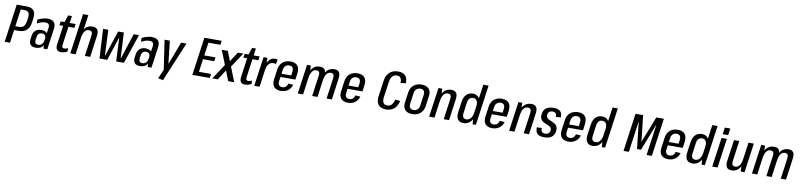

<svg xmlns="http://www.w3.org/2000/svg" viewBox="7 -2015 14490 3478"><g transform="rotate(10 7251.5 -276.5)"><path d="M128 -700H312Q403 -700 442 -651.5Q481 -603 467 -505L457 -428Q443 -335 390.5 -287Q338 -239 247 -239H156L166 -311H238Q293 -311 323 -340.5Q353 -370 362 -435L372 -500Q381 -566 360 -597Q339 -628 283 -628H194L218 -648L128 0H30Z M740 -183 769 -386Q775 -432 757 -452.5Q739 -473 694 -473Q659 -473 619.5 -460.5Q580 -448 547 -427L543 -498Q569 -513 600.5 -524Q632 -535 664 -541.5Q696 -548 724 -548Q808 -548 843.5 -507.5Q879 -467 868 -386L814 0H743ZM599 8Q534 8 504 -27.5Q474 -63 483 -129L491 -189Q500 -254 541 -290Q582 -326 647 -326Q717 -326 750 -291Q783 -256 774 -191L765 -130Q756 -63 713 -27.5Q670 8 599 8ZM639 -52Q676 -52 702 -78Q728 -104 734 -145L739 -175Q745 -220 727 -243Q709 -266 670 -266Q629 -266 608.5 -245Q588 -224 582 -174L576 -143Q570 -94 584.5 -73Q599 -52 639 -52Z M1065 8Q1010 8 987.5 -24.5Q965 -57 975 -126L1031 -524L1080 -670H1149L1074 -136Q1068 -98 1077.5 -82.5Q1087 -67 1114 -67Q1131 -67 1147.5 -72Q1164 -77 1180 -87L1183 -24Q1166 -14 1146.5 -7Q1127 0 1106.5 4Q1086 8 1065 8ZM965 -540H1240L1230 -468H955Z M1558 -379Q1565 -427 1550 -449.5Q1535 -472 1498 -472Q1450 -472 1420 -431.5Q1390 -391 1378 -309L1331 -241L1339 -296Q1356 -422 1409.5 -485Q1463 -548 1551 -548Q1616 -548 1642.5 -509.5Q1669 -471 1657 -389L1603 0H1505ZM1341 -740H1439L1386 -370L1335 0H1237Z M1745 -540H1841L1862 -70H1866L2022 -540H2127L2151 -70H2155L2308 -540H2405L2223 0H2081L2061 -429H2057L1916 0H1774Z M2656 -183 2685 -386Q2691 -432 2673 -452.5Q2655 -473 2610 -473Q2575 -473 2535.5 -460.5Q2496 -448 2463 -427L2459 -498Q2485 -513 2516.5 -524Q2548 -535 2580 -541.5Q2612 -548 2640 -548Q2724 -548 2759.5 -507.5Q2795 -467 2784 -386L2730 0H2659ZM2515 8Q2450 8 2420 -27.5Q2390 -63 2399 -129L2407 -189Q2416 -254 2457 -290Q2498 -326 2563 -326Q2633 -326 2666 -291Q2699 -256 2690 -191L2681 -130Q2672 -63 2629 -27.5Q2586 8 2515 8ZM2555 -52Q2592 -52 2618 -78Q2644 -104 2650 -145L2655 -175Q2661 -220 2643 -243Q2625 -266 2586 -266Q2545 -266 2524.5 -245Q2504 -224 2498 -174L2492 -143Q2486 -94 2500.5 -73Q2515 -52 2555 -52Z M2883 168 2972 -35 2959 23 2876 -540H2973L3020 -125H3023L3181 -540H3279L2975 187Z M3567 -75H3813L3803 0H3482L3580 -700H3898L3888 -625H3645L3676 -685L3628 -345L3611 -385H3840L3830 -313H3601L3629 -353L3581 -15Z M3928 -540H4039L4252 0H4142ZM4042 -292 4121 -265 3949 0H3848ZM4055 -278 4224 -540H4325L4133 -251Z M4449 8Q4394 8 4371.5 -24.5Q4349 -57 4359 -126L4415 -524L4464 -670H4533L4458 -136Q4452 -98 4461.5 -82.5Q4471 -67 4498 -67Q4515 -67 4531.5 -72Q4548 -77 4564 -87L4567 -24Q4550 -14 4530.5 -7Q4511 0 4490.5 4Q4470 8 4449 8ZM4349 -540H4624L4614 -468H4339Z M4697 -540H4767L4770 -370L4719 0H4621ZM4738 -333Q4753 -438 4796.5 -493Q4840 -548 4909 -548Q4921 -548 4933.5 -546Q4946 -544 4956 -540L4939 -457Q4918 -464 4892 -464Q4838 -464 4805.5 -426Q4773 -388 4762 -314Z M5109 8Q5053 8 5015 -13.5Q4977 -35 4961.5 -76.5Q4946 -118 4954 -176L4980 -364Q4988 -423 5016.5 -464Q5045 -505 5090.5 -526.5Q5136 -548 5195 -548Q5282 -548 5323 -498Q5364 -448 5350 -350L5335 -240H5043L5051 -301H5265L5243 -267L5257 -370Q5264 -420 5245 -446.5Q5226 -473 5184 -473Q5141 -473 5113.5 -448Q5086 -423 5079 -375L5050 -162Q5043 -114 5062 -88.5Q5081 -63 5123 -63Q5161 -63 5186 -84Q5211 -105 5223 -147L5314 -140Q5290 -68 5237.5 -30Q5185 8 5109 8Z M6004 -379Q6011 -427 5997 -449.5Q5983 -472 5946 -472Q5899 -472 5869 -431.5Q5839 -391 5827 -309L5780 -241L5787 -296Q5805 -422 5858.5 -485Q5912 -548 5999 -548Q6063 -548 6088.5 -509.5Q6114 -471 6102 -389L6048 0H5951ZM5497 -540H5567L5573 -390L5519 0H5421ZM5739 -379Q5746 -427 5732 -449.5Q5718 -472 5681 -472Q5634 -472 5604 -431Q5574 -390 5562 -309L5515 -241L5523 -296Q5541 -422 5593.5 -485Q5646 -548 5734 -548Q5799 -548 5824.5 -509.5Q5850 -471 5838 -389L5784 0H5686Z M6343 8Q6287 8 6249 -13.5Q6211 -35 6195.5 -76.5Q6180 -118 6188 -176L6214 -364Q6222 -423 6250.5 -464Q6279 -505 6324.5 -526.5Q6370 -548 6429 -548Q6516 -548 6557 -498Q6598 -448 6584 -350L6569 -240H6277L6285 -301H6499L6477 -267L6491 -370Q6498 -420 6479 -446.5Q6460 -473 6418 -473Q6375 -473 6347.5 -448Q6320 -423 6313 -375L6284 -162Q6277 -114 6296 -88.5Q6315 -63 6357 -63Q6395 -63 6420 -84Q6445 -105 6457 -147L6548 -140Q6524 -68 6471.5 -30Q6419 8 6343 8Z M7043 8Q6980 8 6938 -17Q6896 -42 6879.5 -90Q6863 -138 6872 -207L6913 -496Q6923 -564 6953 -611Q6983 -658 7031.5 -683Q7080 -708 7144 -708Q7233 -708 7277 -661Q7321 -614 7318 -521L7222 -511Q7223 -574 7202 -603.5Q7181 -633 7135 -633Q7084 -633 7052 -598.5Q7020 -564 7011 -497L6969 -205Q6960 -136 6981.5 -101.5Q7003 -67 7054 -67Q7102 -67 7133 -99.5Q7164 -132 7179 -196L7272 -188Q7250 -91 7192 -41.5Q7134 8 7043 8Z M7526 8Q7467 8 7427.5 -14Q7388 -36 7371 -77.5Q7354 -119 7362 -177L7388 -363Q7397 -422 7425 -463Q7453 -504 7499 -526Q7545 -548 7605 -548Q7665 -548 7704.5 -526Q7744 -504 7761 -462.5Q7778 -421 7769 -363L7743 -177Q7735 -119 7706 -77.5Q7677 -36 7631.5 -14Q7586 8 7526 8ZM7538 -69Q7582 -69 7610.5 -95.5Q7639 -122 7645 -172L7672 -368Q7679 -419 7658.5 -445Q7638 -471 7594 -471Q7564 -471 7541.5 -459Q7519 -447 7505 -424Q7491 -401 7486 -368L7459 -172Q7453 -122 7473 -95.5Q7493 -69 7538 -69Z M8159 -379Q8166 -427 8151 -449.5Q8136 -472 8099 -472Q8051 -472 8021 -431.5Q7991 -391 7979 -309L7932 -241L7940 -296Q7957 -422 8010.5 -485Q8064 -548 8152 -548Q8217 -548 8243.5 -509.5Q8270 -471 8258 -389L8204 0H8106ZM7914 -540H7984L7990 -390L7936 0H7838Z M8467 8Q8395 8 8362.5 -39.5Q8330 -87 8343 -177L8369 -363Q8381 -453 8427.5 -500.5Q8474 -548 8547 -548Q8600 -548 8634.5 -521.5Q8669 -495 8683 -445.5Q8697 -396 8687 -325L8671 -218Q8662 -148 8634 -97Q8606 -46 8563.5 -19Q8521 8 8467 8ZM8509 -68Q8541 -68 8566 -85.5Q8591 -103 8607 -136Q8623 -169 8630 -213L8646 -328Q8656 -396 8634.5 -433.5Q8613 -471 8565 -471Q8524 -471 8499 -445Q8474 -419 8467 -368L8440 -171Q8433 -121 8450.5 -94.5Q8468 -68 8509 -68ZM8625 -181 8704 -740H8801L8697 0H8637Z M8997 8Q8941 8 8903 -13.5Q8865 -35 8849.5 -76.5Q8834 -118 8842 -176L8868 -364Q8876 -423 8904.5 -464Q8933 -505 8978.5 -526.5Q9024 -548 9083 -548Q9170 -548 9211 -498Q9252 -448 9238 -350L9223 -240H8931L8939 -301H9153L9131 -267L9145 -370Q9152 -420 9133 -446.5Q9114 -473 9072 -473Q9029 -473 9001.5 -448Q8974 -423 8967 -375L8938 -162Q8931 -114 8950 -88.5Q8969 -63 9011 -63Q9049 -63 9074 -84Q9099 -105 9111 -147L9202 -140Q9178 -68 9125.5 -30Q9073 8 8997 8Z M9630 -379Q9637 -427 9622 -449.5Q9607 -472 9570 -472Q9522 -472 9492 -431.5Q9462 -391 9450 -309L9403 -241L9411 -296Q9428 -422 9481.5 -485Q9535 -548 9623 -548Q9688 -548 9714.5 -509.5Q9741 -471 9729 -389L9675 0H9577ZM9385 -540H9455L9461 -390L9407 0H9309Z M9951 7Q9866 7 9828 -30Q9790 -67 9792 -147L9884 -152Q9880 -106 9899.5 -83.5Q9919 -61 9960 -61Q9998 -61 10020.5 -80Q10043 -99 10048 -133Q10051 -162 10040.5 -180Q10030 -198 10009.5 -209.5Q9989 -221 9963.5 -230.5Q9938 -240 9913 -251.5Q9888 -263 9868.5 -281.5Q9849 -300 9839.5 -328.5Q9830 -357 9837 -402Q9847 -475 9896 -511.5Q9945 -548 10033 -548Q10117 -548 10154.5 -512.5Q10192 -477 10190 -400L10097 -394Q10101 -437 10082.5 -458.5Q10064 -480 10024 -480Q9987 -480 9964.5 -461Q9942 -442 9938 -407Q9933 -378 9944.5 -359.5Q9956 -341 9976 -329.5Q9996 -318 10021 -308Q10046 -298 10071 -285.5Q10096 -273 10115.5 -255.5Q10135 -238 10144.5 -209Q10154 -180 10148 -136Q10138 -65 10088.5 -29Q10039 7 9951 7Z M10399 8Q10343 8 10305 -13.5Q10267 -35 10251.5 -76.5Q10236 -118 10244 -176L10270 -364Q10278 -423 10306.5 -464Q10335 -505 10380.5 -526.5Q10426 -548 10485 -548Q10572 -548 10613 -498Q10654 -448 10640 -350L10625 -240H10333L10341 -301H10555L10533 -267L10547 -370Q10554 -420 10535 -446.5Q10516 -473 10474 -473Q10431 -473 10403.5 -448Q10376 -423 10369 -375L10340 -162Q10333 -114 10352 -88.5Q10371 -63 10413 -63Q10451 -63 10476 -84Q10501 -105 10513 -147L10604 -140Q10580 -68 10527.5 -30Q10475 8 10399 8Z M10844 8Q10772 8 10739.5 -39.5Q10707 -87 10720 -177L10746 -363Q10758 -453 10804.5 -500.5Q10851 -548 10924 -548Q10977 -548 11011.5 -521.5Q11046 -495 11060 -445.5Q11074 -396 11064 -325L11048 -218Q11039 -148 11011 -97Q10983 -46 10940.5 -19Q10898 8 10844 8ZM10886 -68Q10918 -68 10943 -85.5Q10968 -103 10984 -136Q11000 -169 11007 -213L11023 -328Q11033 -396 11011.5 -433.5Q10990 -471 10942 -471Q10901 -471 10876 -445Q10851 -419 10844 -368L10817 -171Q10810 -121 10827.5 -94.5Q10845 -68 10886 -68ZM11002 -181 11081 -740H11178L11074 0H11014Z M11511 -700H11650L11704 -221H11705L11893 -700H12032L11934 0H11837L11917 -570H11915L11721 -76H11648L11593 -570H11591L11511 0H11413Z M12234 8Q12178 8 12140 -13.5Q12102 -35 12086.5 -76.5Q12071 -118 12079 -176L12105 -364Q12113 -423 12141.5 -464Q12170 -505 12215.5 -526.5Q12261 -548 12320 -548Q12407 -548 12448 -498Q12489 -448 12475 -350L12460 -240H12168L12176 -301H12390L12368 -267L12382 -370Q12389 -420 12370 -446.5Q12351 -473 12309 -473Q12266 -473 12238.5 -448Q12211 -423 12204 -375L12175 -162Q12168 -114 12187 -88.5Q12206 -63 12248 -63Q12286 -63 12311 -84Q12336 -105 12348 -147L12439 -140Q12415 -68 12362.5 -30Q12310 8 12234 8Z M12679 8Q12607 8 12574.5 -39.5Q12542 -87 12555 -177L12581 -363Q12593 -453 12639.5 -500.5Q12686 -548 12759 -548Q12812 -548 12846.5 -521.5Q12881 -495 12895 -445.5Q12909 -396 12899 -325L12883 -218Q12874 -148 12846 -97Q12818 -46 12775.5 -19Q12733 8 12679 8ZM12721 -68Q12753 -68 12778 -85.5Q12803 -103 12819 -136Q12835 -169 12842 -213L12858 -328Q12868 -396 12846.5 -433.5Q12825 -471 12777 -471Q12736 -471 12711 -445Q12686 -419 12679 -368L12652 -171Q12645 -121 12662.5 -94.5Q12680 -68 12721 -68ZM12837 -181 12916 -740H13013L12909 0H12849Z M13219 -540 13143 0H13045L13121 -540ZM13248 -735 13230 -610H13129L13147 -735Z M13394 -161Q13388 -116 13402.5 -93.5Q13417 -71 13454 -71Q13503 -71 13533 -111.5Q13563 -152 13574 -232L13613 -299L13606 -244Q13589 -119 13537.5 -55.5Q13486 8 13402 8Q13336 8 13310 -31Q13284 -70 13295 -151L13350 -540H13447ZM13639 0H13568L13562 -150L13617 -540H13715Z M14358 -379Q14365 -427 14351 -449.5Q14337 -472 14300 -472Q14253 -472 14223 -431.5Q14193 -391 14181 -309L14134 -241L14141 -296Q14159 -422 14212.5 -485Q14266 -548 14353 -548Q14417 -548 14442.5 -509.5Q14468 -471 14456 -389L14402 0H14305ZM13851 -540H13921L13927 -390L13873 0H13775ZM14093 -379Q14100 -427 14086 -449.5Q14072 -472 14035 -472Q13988 -472 13958 -431Q13928 -390 13916 -309L13869 -241L13877 -296Q13895 -422 13947.5 -485Q14000 -548 14088 -548Q14153 -548 14178.5 -509.5Q14204 -471 14192 -389L14138 0H14040Z"/></g></svg>

Font: Pathway Extreme Condensed Medium
Style: Italic
Weight: 500
Width: 3
Italic angle: -8°
Version: Version 1.001;gftools[0.9.26]